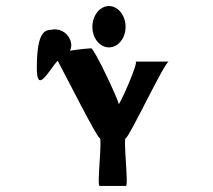

<svg xmlns="http://www.w3.org/2000/svg" viewBox="-20 -932 707 636"><path d="M102 -706C102 -617 143 -701 171 -731C204 -669 302 -475 310 -475C320 -475 300 -316 310 -316H397C407 -316 387 -475 397 -475C407 -475 526 -728 539 -728H429C441 -728 373 -576 373 -588C373 -600 292 -772 282 -772C276 -772 242 -769 212 -764C217 -775 218 -788 212 -801C202 -826 174 -840 148 -833C122 -833 102 -812 102 -706ZM286 -843C286 -805 311 -775 341 -775C371 -775 396 -805 396 -843C396 -881 371 -912 341 -912C311 -912 286 -881 286 -843Z"/></svg>

Font: Ampere
Style: Cnd
Weight: 400
Version: Version 1